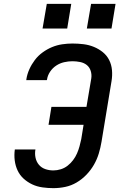

<svg xmlns="http://www.w3.org/2000/svg" viewBox="-20 -969 640 997"><path d="M257 8Q229 8 200.5 4Q172 0 147.5 -11.5Q123 -23 103 -41Q83 -59 71.5 -83.5Q60 -108 56.5 -136Q53 -164 57 -193H164Q160 -171 164.5 -150Q169 -129 182 -113.5Q195 -98 215 -91Q235 -84 257 -84Q276 -84 295.5 -90Q315 -96 331 -108.5Q347 -121 359.5 -137.5Q372 -154 380 -172.5Q388 -191 393 -209.5Q398 -228 402 -247L414 -321H232L247 -414H429L454 -562Q457 -582 451 -601Q445 -620 430.5 -631.5Q416 -643 396 -647Q376 -651 356 -651Q335 -651 313 -646Q291 -641 272 -628.5Q253 -616 240 -596.5Q227 -577 224 -555Q224 -555 223.5 -554.5Q223 -554 223 -553H116Q117 -554 117 -555Q117 -556 117 -558Q121 -584 132.5 -609.5Q144 -635 161 -657.5Q178 -680 201.5 -697Q225 -714 250.5 -724.5Q276 -735 303 -739Q330 -743 356 -743Q385 -743 413.5 -739.5Q442 -736 467.5 -725.5Q493 -715 514 -698Q535 -681 547 -657Q559 -633 561.5 -604.5Q564 -576 559 -547L507 -232Q502 -202 493 -172Q484 -142 468 -114Q452 -86 429 -62Q406 -38 378 -21.5Q350 -5 319 1.5Q288 8 257 8ZM559 -821H431L453 -949H580ZM329 -821H201L223 -949H350Z"/></svg>

Font: Iosevka SS04 SmBd Ex Obl
Style: Regular
Weight: 600
Width: 7
Italic angle: -9°
Monospace: yes
Designer: Belleve Invis
Foundry: Belleve Invis
Version: Version 19.0.0; ttfautohint (v1.8.4)